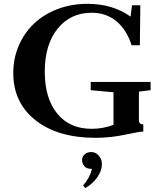

<svg xmlns="http://www.w3.org/2000/svg" viewBox="-20 -696 815 988"><path d="M472.7 13.2Q276.9 13.2 162.6 -77.4Q48.3 -168 48.3 -320.3Q48.3 -395.5 76.7 -461.4Q105 -527.3 155 -574.7Q205.1 -622.1 276.1 -649.2Q347.2 -676.3 429.7 -676.3Q560.5 -676.3 651.9 -610.4L659.2 -668.9H702.1L699.7 -462.9H657.2Q632.3 -542 579.6 -586.2Q526.9 -630.4 451.7 -630.4Q342.8 -630.4 276.6 -548.6Q210.4 -466.8 210.4 -327.1Q210.4 -190.4 274.2 -111.8Q337.9 -33.2 451.7 -33.2Q510.3 -33.2 564 -53.7V-221.2L446.8 -231.9V-274.4H754.9V-231.9L694.8 -224.6V-77.1Q694.8 -55.7 717.3 -55.7V-18.6Q709 -21 628.9 -3.9Q549.3 13.2 472.7 13.2ZM418.9 272 407.7 258.3Q441.4 220.2 453.6 172.9H450.7Q424.8 172.9 413.6 158.4Q402.3 144 402.3 127Q402.3 109.4 415.8 97.9Q429.2 86.4 450.2 86.4Q472.7 86.4 488.5 105.2Q504.4 124 504.4 148.4Q504.4 181.2 481.4 215.1Q458.5 249 418.9 272Z"/></svg>

Font: Elstob 6pt SemiBold
Style: Regular
Weight: 600
Designer: Peter S. Baker
Version: Version 1.015